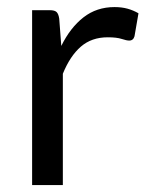

<svg xmlns="http://www.w3.org/2000/svg" viewBox="-20 -536 443 556"><path d="M73 0V-506.5H124Q138.5 -506.5 144 -501Q149.5 -495.5 151.5 -482L157.5 -403Q183.5 -456 221.8 -485.8Q260 -515.5 311.5 -515.5Q332.5 -515.5 349.5 -510.8Q366.5 -506 381 -497.5L369.5 -431Q366 -418.5 354 -418.5Q347 -418.5 332.5 -423.2Q318 -428 292 -428Q245.5 -428 214.2 -401Q183 -374 162 -322.5V0Z"/></svg>

Font: LatoCHI
Style: Regular
Weight: 400
Designer: Lukasz Dziedzic
Foundry: tyPoland Lukasz Dziedzic
Version: Version 1.104